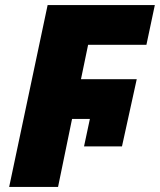

<svg xmlns="http://www.w3.org/2000/svg" viewBox="-20 -734 628 754"><path d="M16 0H208L263 -267H333L310 -159H459L517 -423H298L326 -558H555L588 -714H167Z"/></svg>

Font: Noto Sans UI Black
Style: Italic
Weight: 900
Italic angle: -372°
Designer: Monotype Design Team
Foundry: Monotype Imaging Inc.
Version: Version 1.901